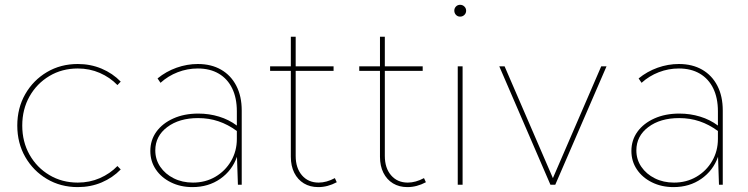

<svg xmlns="http://www.w3.org/2000/svg" viewBox="-20 -762 3087 792"><path d="M478 -63Q444.8 -28.8 399.4 -9.5Q354 9.8 300.8 9.8Q230 9.8 173.6 -23.7Q117.2 -57.1 84.2 -114.5Q51.3 -171.9 51.3 -244.1Q51.3 -316.4 84.2 -373.8Q117.2 -431.2 173.6 -464.6Q230 -498 300.8 -498Q353.5 -498 399.2 -478.8Q444.8 -459.5 478 -425.3L464.4 -411.1Q433.6 -442.9 391.6 -461.2Q349.6 -479.5 300.8 -479.5Q235.8 -479.5 183.8 -448.5Q131.8 -417.5 101.8 -364.3Q71.8 -311 71.8 -244.1Q71.8 -177.2 101.8 -124Q131.8 -70.8 183.8 -39.8Q235.8 -8.8 300.8 -8.8Q349.6 -8.8 391.6 -27.1Q433.6 -45.4 464.4 -77.1Z M977.1 0H961.4L957.5 -115.2Q937.5 -58.6 888.7 -24.4Q839.8 9.8 773.9 9.8Q724.6 9.8 685.1 -9.8Q645.5 -29.3 622.8 -63Q600.1 -96.7 600.1 -139.2Q600.1 -184.1 625.2 -218.8Q650.4 -253.4 695.1 -273.4Q739.7 -293.5 797.9 -293.5Q842.8 -293.5 883.5 -281Q924.3 -268.6 957 -244.1V-302.7Q957 -357.9 937.7 -397.5Q918.5 -437 882.3 -458.3Q846.2 -479.5 795.9 -479.5Q752.9 -479.5 713.1 -464.1Q673.3 -448.7 642.1 -420.4L629.9 -438.5Q665 -467.3 708.3 -482.7Q751.5 -498 795.9 -498Q851.6 -498 892.1 -474.6Q932.6 -451.2 954.8 -408.2Q977.1 -365.2 977.1 -306.2ZM775.9 -8.8Q827.1 -8.8 868.2 -32.7Q909.2 -56.6 933.1 -97.7Q957 -138.7 957 -189V-221.7Q920.4 -248.5 881.1 -261.7Q841.8 -274.9 797.4 -274.9Q719.2 -274.9 669.9 -237.8Q620.6 -200.7 620.6 -141.6Q620.6 -104 641.1 -74Q661.6 -43.9 696.8 -26.4Q731.9 -8.8 775.9 -8.8Z M1369.1 -10.3Q1331.5 9.8 1293 9.8Q1258.8 9.8 1233.4 -5.6Q1208 -21 1193.8 -49.3Q1179.7 -77.6 1179.7 -115.2V-469.7H1094.2V-488.3H1179.7V-610.4H1199.7V-488.3H1356V-469.7H1199.7V-118.7Q1199.7 -68.8 1225.6 -38.8Q1251.5 -8.8 1294.4 -8.8Q1326.7 -8.8 1361.3 -27.3Z M1736.8 -10.3Q1699.2 9.8 1660.6 9.8Q1626.5 9.8 1601.1 -5.6Q1575.7 -21 1561.5 -49.3Q1547.4 -77.6 1547.4 -115.2V-469.7H1461.9V-488.3H1547.4V-610.4H1567.4V-488.3H1723.6V-469.7H1567.4V-118.7Q1567.4 -68.8 1593.3 -38.8Q1619.1 -8.8 1662.1 -8.8Q1694.3 -8.8 1729 -27.3Z M1877.9 -693.4Q1867.7 -693.4 1860.8 -700.7Q1854 -708 1854 -718.3Q1854 -728 1860.8 -735.1Q1867.7 -742.2 1877.9 -742.2Q1888.2 -742.2 1895.5 -735.1Q1902.8 -728 1902.8 -717.8Q1902.8 -707.5 1895.5 -700.4Q1888.2 -693.4 1877.9 -693.4ZM1888.2 0H1868.2V-488.3H1888.2Z M2481.9 -488.3 2270.5 0H2250.5L2039.6 -488.3H2061.5L2260.7 -27.3L2460 -488.3Z M2961.4 0H2945.8L2941.9 -115.2Q2921.9 -58.6 2873 -24.4Q2824.2 9.8 2758.3 9.8Q2709 9.8 2669.4 -9.8Q2629.9 -29.3 2607.2 -63Q2584.5 -96.7 2584.5 -139.2Q2584.5 -184.1 2609.6 -218.8Q2634.8 -253.4 2679.4 -273.4Q2724.1 -293.5 2782.2 -293.5Q2827.1 -293.5 2867.9 -281Q2908.7 -268.6 2941.4 -244.1V-302.7Q2941.4 -357.9 2922.1 -397.5Q2902.8 -437 2866.7 -458.3Q2830.6 -479.5 2780.3 -479.5Q2737.3 -479.5 2697.5 -464.1Q2657.7 -448.7 2626.5 -420.4L2614.3 -438.5Q2649.4 -467.3 2692.6 -482.7Q2735.8 -498 2780.3 -498Q2835.9 -498 2876.5 -474.6Q2917 -451.2 2939.2 -408.2Q2961.4 -365.2 2961.4 -306.2ZM2760.3 -8.8Q2811.5 -8.8 2852.5 -32.7Q2893.6 -56.6 2917.5 -97.7Q2941.4 -138.7 2941.4 -189V-221.7Q2904.8 -248.5 2865.5 -261.7Q2826.2 -274.9 2781.7 -274.9Q2703.6 -274.9 2654.3 -237.8Q2605 -200.7 2605 -141.6Q2605 -104 2625.5 -74Q2646 -43.9 2681.2 -26.4Q2716.3 -8.8 2760.3 -8.8Z"/></svg>

Font: Kumbh Sans Thin
Style: Regular
Weight: 250
Version: Version 1.004